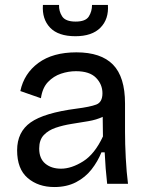

<svg xmlns="http://www.w3.org/2000/svg" viewBox="-20 -741 599 774"><path d="M199 13Q134 13 91.5 -23.5Q49 -60 49 -135Q49 -209 103.5 -247.5Q158 -286 288 -303Q343 -310 368 -319.5Q393 -329 393 -365Q393 -401 367 -427.5Q341 -454 286 -454Q256 -454 226 -444Q196 -434 173.5 -410.5Q151 -387 145 -345L62 -374Q77 -445 135 -487.5Q193 -530 288 -530Q387 -530 435.5 -480.5Q484 -431 484 -324V-209Q484 -162 487 -104.5Q490 -47 496 0H412Q405 -61 402 -127H389Q374 -90 349 -58Q324 -26 286.5 -6.5Q249 13 199 13ZM226 -61Q268 -61 315 -90.5Q362 -120 395 -191L394 -270Q369 -258 336 -252.5Q303 -247 268.5 -241.5Q234 -236 204.5 -226Q175 -216 156.5 -196.5Q138 -177 138 -142Q138 -102 162.5 -81.5Q187 -61 226 -61ZM153 -721H218Q217 -696 230.5 -675Q244 -654 285 -654Q325 -654 338 -674.5Q351 -695 351 -721H415Q419 -664 385 -629.5Q351 -595 284 -595Q215 -595 182 -629.5Q149 -664 153 -721Z"/></svg>

Font: Bricolage Grotesque 12pt
Style: Regular
Weight: 400
Designer: Mathieu Triay
Foundry: Atelier Triay
Version: Version 1.001; ttfautohint (v1.8.4.7-5d5b);gftools[0.9.33.de